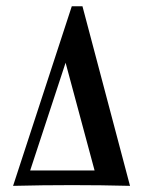

<svg xmlns="http://www.w3.org/2000/svg" viewBox="-20 -605 473 625"><path d="M22.6 0 213.7 -584.7H248.4L403.2 0Q309.7 -2.4 214.5 -2.4Q118.5 -2.4 22.6 0ZM78.2 -50H287.9L193.5 -400.8Z"/></svg>

Font: Playfair 9pt SemiBold
Style: Regular
Weight: 600
Designer: Claus Eggers Sørensen
Foundry: Claus Eggers Sørensen
Version: Version 2.001;gftools[0.9.30]